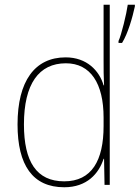

<svg xmlns="http://www.w3.org/2000/svg" viewBox="-20 -780 589 810"><path d="M251 10C347 10 397 -48 417 -110H419L421 0H443V-760H417V-526C417 -491 417 -457 419 -420H417C399 -482 346 -538 257 -538C127 -538 54 -438 54 -255C54 -83 118 10 251 10ZM549 -753V-760H519C514 -723 492 -632 480 -607V-599H495C520 -639 539 -707 549 -753ZM251 -15C134 -15 81 -98 81 -255C81 -426 144 -513 258 -513C362 -513 417 -428 417 -284V-248C417 -103 367 -15 251 -15Z"/></svg>

Font: Noto Sans Gujarati UI SemiCondensed Thin
Style: Regular
Weight: 100
Width: 4
Designer: Jelle Bosma - Monotype Design Team, Universal Thirst
Foundry: Monotype Imaging Inc.
Version: Version 2.106